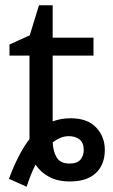

<svg xmlns="http://www.w3.org/2000/svg" viewBox="-20 -679 428 729"><path d="M81 30 14 0Q50 -97 92 -151V-468H16V-510L93 -545L128 -659H180V-536H335V-468H180V-218Q212 -230 248 -230Q312 -230 345 -195Q378 -160 378 -110Q378 -54 344 -22Q310 10 245 10Q199 10 166.5 -7.5Q134 -25 115 -54Q106 -37 97.5 -15.5Q89 6 81 30ZM244 -58Q273 -58 285.5 -73Q298 -88 298 -110Q298 -136 282.5 -149Q267 -162 241 -162Q210 -162 180 -138Q182 -102 196 -80Q210 -58 244 -58Z"/></svg>

Font: Apis
Style: Regular
Weight: 400
Designer: Monotype Design Team
Foundry: Monotype Imaging Inc.
Version: Version 2.000; build 0001